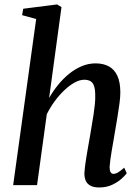

<svg xmlns="http://www.w3.org/2000/svg" viewBox="-20 -837 631 868"><path d="M428.5 10.5Q405 10.5 390 3Q375 -4.5 368.2 -18.8Q361.5 -33 361.5 -54.5Q362 -67 364.5 -86.5Q367 -106 370.8 -129Q374.5 -152 378.8 -176Q383 -200 387 -222.5Q390.5 -245 394.8 -269.5Q399 -294 402.8 -318.2Q406.5 -342.5 408.8 -365Q411 -387.5 410.5 -406Q410.5 -432.5 405.2 -448Q400 -463.5 389 -470Q378 -476.5 360.5 -476.5Q340.5 -476.5 317.2 -463.8Q294 -451 270.8 -429Q247.5 -407 227 -379Q206.5 -351 191.5 -320.5L147.5 0H39.5L143.5 -751L80 -768.5L85 -797.5L238 -817L258 -805L202 -394Q220 -425.5 243 -453.8Q266 -482 293 -503.8Q320 -525.5 350 -538Q380 -550.5 412 -550.5Q447 -550.5 472 -537Q497 -523.5 510.5 -494.5Q524 -465.5 524 -418.5Q524 -398 520 -368Q516 -338 510.5 -305Q505 -272 500 -243Q496.5 -222.5 492.8 -200.2Q489 -178 485.2 -156.5Q481.5 -135 479 -115.8Q476.5 -96.5 475.5 -82Q475.5 -65.5 480.2 -58.2Q485 -51 492.5 -51Q502.5 -51 513.5 -57.5Q524.5 -64 541.5 -79L553 -54Q546.5 -44.5 529.8 -29.2Q513 -14 487.5 -1.8Q462 10.5 428.5 10.5Z"/></svg>

Font: Merriweather 60pt Medium
Style: Italic
Weight: 500
Italic angle: -7.8°
Version: Version 2.101